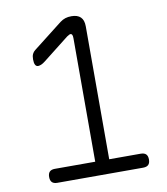

<svg xmlns="http://www.w3.org/2000/svg" viewBox="-83 -810 766 879"><g transform="rotate(-10 300.0 -370.0)"><path d="M112 0Q96 0 88 -8Q80 -16 80 -32.5Q80 -49 88 -57Q96 -65 112 -65H300V-639Q300 -650 297.5 -655Q295 -660 290 -660Q287 -660 283 -658Q279 -656 273 -652L152 -557Q142 -549 133.5 -545.5Q125 -542 119 -542Q110 -542 105.5 -550.5Q101 -559 101 -576Q101 -591 105.5 -600.5Q110 -610 118 -616L255 -723Q267 -732 279.5 -736Q292 -740 308 -740Q336 -740 350.5 -726Q365 -712 365 -683V-65H511Q528 -65 536 -57Q544 -49 544 -32.5Q544 -16 536 -8Q528 0 511 0Z"/></g></svg>

Font: Maple Mono NL ExtraLight
Style: Regular
Weight: 275
Monospace: yes
Designer: subframe7536
Version: Version 7.000